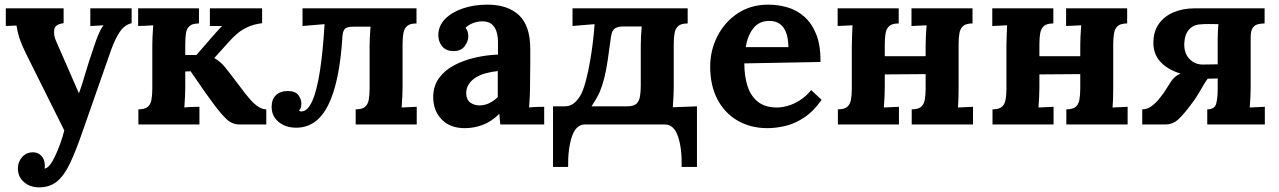

<svg xmlns="http://www.w3.org/2000/svg" viewBox="-20 -536 5509 827"><path d="M148 271Q110 271 83.5 248.5Q57 226 57 189Q57 162 74.5 141.5Q92 121 120 120Q142 119 157.5 134.5Q173 150 173 177Q173 180 173 183Q173 186 172 190Q174 190 177 189Q186 186 196.5 172.5Q207 159 217 137Q228 114 238.5 85.5Q249 57 257 26L99 -291Q71 -347 62.5 -375.5Q54 -404 51 -426L5 -424V-500H254V-436Q217 -432 213.5 -408Q210 -384 222 -358L320 -134Q330 -160 346 -214.5Q362 -269 384 -333Q388 -346 394.5 -363.5Q401 -381 409 -398.5Q417 -416 426 -427L369 -424V-500H547V-436Q516 -429 495.5 -398Q475 -367 459 -322L334 35Q306 116 281 168.5Q256 221 225 246Q194 271 148 271Z M576 0V-65Q604 -65 616.5 -76Q629 -87 632.5 -107.5Q636 -128 636 -154V-339Q636 -353 637 -379Q638 -405 640 -427Q624 -426 605 -425Q586 -424 575 -424V-500H837V-435Q809 -435 796.5 -424Q784 -413 781 -393Q778 -373 778 -346V-299H826L898 -382Q911 -396 919.5 -406Q928 -416 937 -424H884V-500H1109V-436Q1074 -432 1047 -419.5Q1020 -407 1000.5 -390Q981 -373 967 -357L903 -286Q918 -278 932.5 -264.5Q947 -251 968 -223L1035 -135Q1041 -128 1050.5 -116Q1060 -104 1072 -92.5Q1084 -81 1098 -73Q1112 -65 1127 -65V0H1012Q980 0 956 -22.5Q932 -45 901 -87Q883 -111 863.5 -138.5Q844 -166 827.5 -190.5Q811 -215 801 -229L778 -228V-161Q778 -147 777 -121.5Q776 -96 774 -73Q790 -75 809 -75.5Q828 -76 839 -76V0Z M1256 14Q1210 14 1180 -11Q1150 -36 1150 -76Q1150 -109 1169 -126.5Q1188 -144 1219 -144Q1251 -144 1264.5 -127Q1278 -110 1278 -90Q1278 -77 1275 -70.5Q1272 -64 1268 -59Q1271 -56 1278 -56Q1305 -56 1325 -101Q1345 -146 1358 -230Q1371 -314 1378 -432L1283 -424V-500H1774V-435Q1746 -435 1733.5 -424Q1721 -413 1717.5 -393Q1714 -373 1714 -346V-161Q1714 -147 1713 -121.5Q1712 -96 1710 -73L1775 -76V0H1512V-65Q1540 -65 1552.5 -76Q1565 -87 1568.5 -107.5Q1572 -128 1572 -154V-339Q1572 -353 1573 -376.5Q1574 -400 1576 -421H1501Q1477 -421 1467 -413Q1457 -405 1455 -380Q1449 -280 1433.5 -206Q1418 -132 1393.5 -83Q1369 -34 1334.5 -10Q1300 14 1256 14Z M2135 0Q2133 -14 2132.5 -23.5Q2132 -33 2131 -46Q2097 -12 2059 2Q2021 16 1982 16Q1918 16 1882 -22Q1846 -60 1846 -117Q1846 -165 1870.5 -199Q1895 -233 1935.5 -254.5Q1976 -276 2025.5 -287.5Q2075 -299 2125 -301V-353Q2125 -379 2118.5 -400Q2112 -421 2096.5 -433Q2081 -445 2053 -444Q2034 -443 2016 -436Q1998 -429 1985 -416Q1993 -407 1995 -396.5Q1997 -386 1997 -378Q1997 -358 1981 -336.5Q1965 -315 1930 -316Q1900 -317 1884 -337Q1868 -357 1868 -384Q1868 -424 1896.5 -453.5Q1925 -483 1973 -499.5Q2021 -516 2079 -516Q2167 -516 2215.5 -470.5Q2264 -425 2264 -325Q2264 -291 2264 -267Q2264 -243 2263.5 -219Q2263 -195 2263 -161Q2263 -147 2262 -121.5Q2261 -96 2259 -73Q2276 -75 2295 -75.5Q2314 -76 2324 -76V0ZM2124 -230Q2096 -227 2071 -220Q2046 -213 2027.5 -201Q2009 -189 1998.5 -172Q1988 -155 1988 -134Q1989 -106 2006 -94Q2023 -82 2045 -82Q2068 -82 2088 -92Q2108 -102 2124 -118Q2124 -128 2124 -137.5Q2124 -147 2124 -157Q2124 -175 2124 -193.5Q2124 -212 2124 -230Z M2362 183V-78H2413Q2436 -78 2453.5 -92.5Q2471 -107 2484 -132Q2495 -155 2504.5 -192Q2514 -229 2521.5 -272Q2529 -315 2534 -357Q2539 -399 2541 -432L2446 -424V-500H2942V-435Q2914 -435 2901.5 -424Q2889 -413 2885.5 -393Q2882 -373 2882 -346V-161Q2882 -147 2881 -122Q2880 -97 2878 -74L2982 -78V183H2916Q2918 104 2900.5 52Q2883 0 2843 0H2500Q2461 0 2443.5 52Q2426 104 2427 183ZM2528 -78H2681Q2709 -78 2721 -89Q2733 -100 2736.5 -120.5Q2740 -141 2740 -167V-340Q2740 -354 2741 -377.5Q2742 -401 2744 -422H2665Q2641 -422 2628.5 -413.5Q2616 -405 2612 -380Q2604 -319 2597.5 -276Q2591 -233 2583 -201Q2575 -169 2564 -142Q2557 -126 2548 -110.5Q2539 -95 2528 -78Z M3286 16Q3213 16 3157 -16.5Q3101 -49 3070 -108.5Q3039 -168 3039 -249Q3039 -319 3070 -380Q3101 -441 3157.5 -478.5Q3214 -516 3289 -516Q3331 -516 3371 -504.5Q3411 -493 3443.5 -465Q3476 -437 3495.5 -389Q3515 -341 3514 -269L3186 -263Q3186 -209 3199.5 -166Q3213 -123 3244 -98Q3275 -73 3327 -73Q3347 -73 3372.5 -80Q3398 -87 3424.5 -103.5Q3451 -120 3474 -148L3519 -106Q3483 -55 3442 -28.5Q3401 -2 3360.5 7Q3320 16 3286 16ZM3192 -333H3376Q3375 -375 3364.5 -399.5Q3354 -424 3336 -435Q3318 -446 3294 -446Q3250 -446 3225 -414.5Q3200 -383 3192 -333Z M3851 -435Q3823 -435 3810.5 -424Q3798 -413 3794.5 -393Q3791 -373 3791 -346V-161Q3791 -147 3790 -121.5Q3789 -96 3787 -73L3852 -76V0H3589V-65Q3617 -65 3629.5 -76Q3642 -87 3645.5 -107.5Q3649 -128 3649 -154V-339Q3649 -353 3650 -379Q3651 -405 3652 -427L3588 -424V-500H3851ZM4169 -435Q4141 -435 4128.5 -424Q4116 -413 4112.5 -393Q4109 -373 4109 -346V-161Q4109 -147 4108.5 -121.5Q4108 -96 4106 -73L4171 -76V0H3907V-65Q3935 -65 3947.5 -76Q3960 -87 3963.5 -107.5Q3967 -128 3967 -154V-339Q3967 -353 3968 -379Q3969 -405 3971 -427L3906 -424V-500H4169ZM3727 -294H3995V-217L3727 -215Z M4517 -435Q4489 -435 4476.5 -424Q4464 -413 4460.5 -393Q4457 -373 4457 -346V-161Q4457 -147 4456 -121.5Q4455 -96 4453 -73L4518 -76V0H4255V-65Q4283 -65 4295.5 -76Q4308 -87 4311.5 -107.5Q4315 -128 4315 -154V-339Q4315 -353 4316 -379Q4317 -405 4318 -427L4254 -424V-500H4517ZM4835 -435Q4807 -435 4794.5 -424Q4782 -413 4778.5 -393Q4775 -373 4775 -346V-161Q4775 -147 4774.5 -121.5Q4774 -96 4772 -73L4837 -76V0H4573V-65Q4601 -65 4613.5 -76Q4626 -87 4629.5 -107.5Q4633 -128 4633 -154V-339Q4633 -353 4634 -379Q4635 -405 4637 -427L4572 -424V-500H4835ZM4393 -294H4661V-217L4393 -215Z M4900 0V-65Q4921 -65 4939 -78Q4957 -91 4971 -108Q4985 -125 4992 -135L5024 -185Q5031 -196 5041.5 -205Q5052 -214 5065 -219Q5010 -236 4979 -269Q4948 -302 4948 -351Q4948 -401 4972 -434Q4996 -467 5036 -483.5Q5076 -500 5124 -500H5427V-435Q5412 -435 5398 -431.5Q5384 -428 5375.5 -415.5Q5367 -403 5367 -374V-161Q5367 -147 5366 -121.5Q5365 -96 5363 -73L5428 -76V0H5180V-65Q5212 -65 5218.5 -89.5Q5225 -114 5225 -154V-198L5182 -197Q5174 -187 5163 -168Q5152 -149 5139 -127.5Q5126 -106 5111 -87Q5080 -45 5056 -22.5Q5032 0 5000 0ZM5163 -258Q5179 -258 5194 -258.5Q5209 -259 5225 -259V-372Q5225 -390 5226 -405Q5227 -420 5228 -432Q5207 -432 5187.5 -432.5Q5168 -433 5150 -431Q5120 -430 5101 -408Q5082 -386 5081 -347Q5080 -306 5104 -281.5Q5128 -257 5163 -258Z"/></svg>

Font: Lora
Style: Weight 700
Weight: 700
Designer: Olga Karpushina, Alexei Vanyashin (Cyrillic)
Foundry: Cyreal
Version: Version 3.001